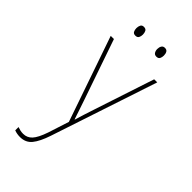

<svg xmlns="http://www.w3.org/2000/svg" viewBox="-288 -776 1106 1106"><g transform="rotate(45 265.0 -223.0)"><path d="M122 254Q98 254 76 246V219Q87 223 98 225.5Q109 228 122 228Q154 228 176 204.5Q198 181 219 120L260 -7L80 -528H106L234 -157Q250 -111 258 -86Q266 -61 273 -41H275Q283 -69 291.5 -95Q300 -121 312 -158L434 -528H459L243 123Q221 189 194.5 221.5Q168 254 122 254ZM350 -629Q336 -629 329.5 -639.5Q323 -650 323 -664Q323 -679 329.5 -689.5Q336 -700 350 -700Q365 -700 371 -689.5Q377 -679 377 -664Q377 -650 371.5 -639.5Q366 -629 350 -629ZM179 -629Q164 -629 158.5 -639.5Q153 -650 153 -664Q153 -678 158.5 -689Q164 -700 179 -700Q195 -700 200.5 -689Q206 -678 206 -664Q206 -650 200.5 -639.5Q195 -629 179 -629Z"/></g></svg>

Font: Noto Sans Mono Condensed Thin
Style: Regular
Weight: 100
Width: 3
Designer: Monotype Design Team
Foundry: Monotype Imaging Inc.
Version: Version 2.014; ttfautohint (v1.8.4.7-5d5b)